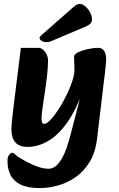

<svg xmlns="http://www.w3.org/2000/svg" viewBox="-20 -734 605 975"><path d="M182 221Q120 221 84 203Q48 185 33 154Q18 123 18 83Q18 63 26 52.5Q34 42 41 42Q49 42 55 48.5Q61 55 73 63Q92 75 118 89Q144 103 173 113Q202 123 228 123Q243 123 261 111Q279 99 298.5 63Q318 27 337 -45L396 -273H401Q366 -175 321 -111.5Q276 -48 224.5 -18Q173 12 120 12Q78 12 58 -11Q38 -34 38 -75Q38 -95 40.5 -119Q43 -143 49 -194L86 -491H176Q193 -491 208.5 -471.5Q224 -452 224 -424Q224 -410 222.5 -390Q221 -370 218.5 -345.5Q216 -321 212 -294L199 -207Q195 -179 193 -162.5Q191 -146 191 -132Q191 -122 193.5 -113.5Q196 -105 205 -105Q217 -105 236 -125Q255 -145 276 -177Q297 -209 315.5 -246Q334 -283 346 -318.5Q358 -354 358 -379Q358 -396 357 -415.5Q356 -435 356 -445Q356 -458 376 -468Q396 -478 425 -484.5Q454 -491 480 -491Q501 -491 511.5 -471Q522 -451 518 -414Q517 -397 514 -371Q511 -345 507 -316L473 -30Q465 39 436 87Q407 135 365.5 164.5Q324 194 276 207.5Q228 221 182 221ZM190 -555Q181 -547 181 -541Q181 -533 191.5 -526.5Q202 -520 214 -520Q222 -520 227.5 -521Q233 -522 240 -525L417 -600Q432 -607 439.5 -614.5Q447 -622 447 -637Q447 -653 437.5 -671Q428 -689 413.5 -701.5Q399 -714 385 -714Q371 -714 355 -700Z"/></svg>

Font: Alkatra
Style: Bold
Weight: 700
Designer: Suman Bhandary
Version: Version 1.100;gftools[0.9.22]